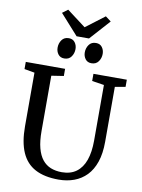

<svg xmlns="http://www.w3.org/2000/svg" viewBox="-118 -1222 970 1308"><g transform="rotate(10 367.5 -568.0)"><path d="M380.5 8Q282.5 8 218.8 -25.8Q155 -59.5 124 -130Q93 -200.5 93 -310V-681L22 -693.5V-743H294V-693.5L209.5 -680.5V-298.5Q209.5 -228.5 222.2 -180.2Q235 -132 259 -102.2Q283 -72.5 317 -59Q351 -45.5 393.5 -45.5Q454 -45.5 494 -75Q534 -104.5 553.8 -160.2Q573.5 -216 573.5 -295.5V-680.5L490 -693.5V-743H721V-693.5L649 -681V-301Q649 -219.5 629 -161Q609 -102.5 572.8 -65.2Q536.5 -28 487.5 -10Q438.5 8 380.5 8ZM275 -811.5Q248 -811.5 233.2 -831Q218.5 -850.5 218.5 -877Q218.5 -906.5 235 -929.8Q251.5 -953 283 -953H284Q311 -953 325.8 -933.5Q340.5 -914 340.5 -887.5Q340.5 -858 324 -834.8Q307.5 -811.5 276 -811.5ZM463 -811.5Q436 -811.5 421.2 -831Q406.5 -850.5 406.5 -877Q406.5 -906.5 423 -929.8Q439.5 -953 471 -953H472Q499 -953 513.8 -933.5Q528.5 -914 528.5 -887.5Q528.5 -858 512 -834.8Q495.5 -811.5 464 -811.5ZM332.5 -975 207 -1115 245 -1143.5 375.5 -1045 505.5 -1143.5 544 -1114.5 418.5 -975Z"/></g></svg>

Font: Merriweather 28pt Medium
Style: Regular
Weight: 500
Version: Version 2.100